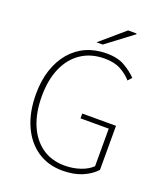

<svg xmlns="http://www.w3.org/2000/svg" viewBox="-152 -933 903 1048"><g transform="rotate(20 300.0 -409.0)"><path d="M334 12Q250 12 187.5 -30.5Q125 -73 90.5 -150.5Q56 -228 56 -332Q56 -410 76.5 -472.5Q97 -535 135 -580Q173 -625 226 -648.5Q279 -672 344 -672Q410 -672 452.5 -646.5Q495 -621 520 -594L500 -572Q475 -601 437.5 -621.5Q400 -642 344 -642Q265 -642 208 -604Q151 -566 120.5 -496.5Q90 -427 90 -332Q90 -237 119.5 -166.5Q149 -96 204 -57Q259 -18 336 -18Q384 -18 426.5 -32.5Q469 -47 494 -72V-290H330V-318H526V-62Q496 -29 447.5 -8.5Q399 12 334 12ZM270 -710 410 -830H458L460 -826L306 -710Z"/></g></svg>

Font: Source Sans 3
Style: Regular
Weight: 200
Designer: Paul D. Hunt
Foundry: Adobe
Version: Version 3.046;hotconv 1.0.118;makeotfexe 2.5.65603